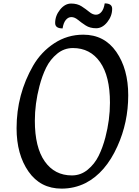

<svg xmlns="http://www.w3.org/2000/svg" viewBox="-20 -1094 822 1135"><path d="M630 -487Q630 -644 571.5 -727Q513 -810 411 -810Q359 -810 318 -776.5Q277 -743 253 -694.5Q229 -646 213 -584Q186 -481 186 -380Q186 -223 244.5 -140Q303 -57 405 -57Q457 -57 498 -90.5Q539 -124 563 -172.5Q587 -221 603 -282Q630 -386 630 -487ZM344 21Q219 21 148.5 -80Q78 -181 78 -336Q78 -536 176 -706Q223 -787 300.5 -838Q378 -889 472 -889Q597 -889 667.5 -787.5Q738 -686 738 -531Q738 -370 674 -229Q604 -73 486 -12Q420 21 344 21ZM643 -1042Q643 -999 614 -963Q585 -927 548.5 -927Q512 -927 486.5 -943.5Q461 -960 441 -976.5Q421 -993 402 -993Q383 -993 369 -976Q355 -959 350 -926Q306 -926 306 -958Q306 -1001 335 -1037Q364 -1073 400.5 -1073Q437 -1073 462.5 -1056.5Q488 -1040 508 -1023.5Q528 -1007 547 -1007Q566 -1007 580 -1024Q594 -1041 599 -1074Q643 -1074 643 -1042Z"/></svg>

Font: Paprika
Style: Regular
Weight: 400
Designer: Eduardo Rodriguez Tunni
Foundry: Eduardo Rodriguez Tunni
Version: Version 1.001